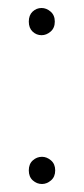

<svg xmlns="http://www.w3.org/2000/svg" viewBox="-20 -451 210 480"><path d="M84 -363Q71 -363 61.5 -372Q52 -381 52 -397Q52 -413 61.5 -422Q71 -431 84 -431Q96 -431 106.5 -422Q117 -413 117 -397Q117 -381 106.5 -372Q96 -363 84 -363ZM85 9Q72 9 62 0Q52 -9 52 -25Q52 -41 62 -50Q72 -59 85 -59Q97 -59 107.5 -50Q118 -41 118 -25Q118 -9 107.5 0Q97 9 85 9Z"/></svg>

Font: Murecho Thin
Style: Regular
Weight: 100
Designer: Neil Summerour
Foundry: Positype
Version: Version 1.010